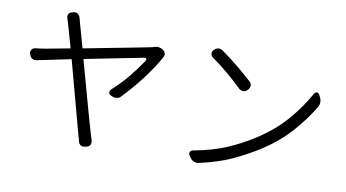

<svg xmlns="http://www.w3.org/2000/svg" viewBox="-79 -973 2157 1196"><g transform="rotate(10 1000.0 -374.5)"><path d="M887 -647Q898 -640 901.5 -627Q905 -614 898 -603Q858 -530 800.5 -455Q743 -380 683 -318Q673 -305 656.5 -302.5Q640 -300 625 -307L620 -309Q605 -316 603.5 -327.5Q602 -339 614 -350Q670 -400 714 -454.5Q758 -509 791 -559Q798 -569 794 -574.5Q790 -580 779 -578L409 -505Q428 -437 447.5 -366.5Q467 -296 484.5 -232.5Q502 -169 515.5 -122Q529 -75 535 -55Q539 -41 542 -32.5Q545 -24 547 -16Q552 1 545.5 13.5Q539 26 522 30L513 31Q497 36 485.5 28Q474 20 470 3Q468 -5 466 -14.5Q464 -24 459 -38L337 -491L124 -447Q108 -443 95 -451Q82 -459 78 -476L76 -479Q72 -495 80 -506Q88 -517 104 -519Q117 -520 131 -522Q145 -524 164 -527L319 -556L279 -697Q274 -715 271.5 -722Q269 -729 267 -735Q261 -751 267 -763Q273 -775 290 -779L298 -781Q314 -785 325.5 -776.5Q337 -768 341 -752Q343 -744 344 -741Q345 -738 351 -715L392 -569Q457 -582 526.5 -595Q596 -608 657.5 -620Q719 -632 762.5 -640.5Q806 -649 820 -652L835 -657Q862 -664 886 -648Z M1201 -703Q1212 -714 1226 -715.5Q1240 -717 1253 -708Q1307 -670 1357 -629Q1407 -588 1452 -547Q1464 -537 1464 -522.5Q1464 -508 1453 -496L1448 -491Q1438 -480 1423.5 -480.5Q1409 -481 1397 -491Q1355 -532 1306.5 -573Q1258 -614 1202 -654Q1190 -663 1189 -676Q1188 -689 1198 -700ZM1166 -26Q1157 -40 1162 -50Q1167 -60 1183 -63Q1303 -85 1390.5 -123Q1478 -161 1548 -206Q1662 -278 1737.5 -365.5Q1813 -453 1859 -538Q1878 -567 1896 -538L1901 -527Q1909 -513 1909 -495Q1909 -477 1900 -463Q1849 -379 1775.5 -296Q1702 -213 1590 -142Q1515 -95 1431 -56.5Q1347 -18 1229 8Q1213 12 1197 5Q1181 -2 1172 -17Z"/></g></svg>

Font: Chiron GoRound TC N
Style: Regular
Weight: 350
Designer: Ryoko NISHIZUKA 西塚涼子 (kana, bopomofo & ideographs); Paul D. Hunt (Latin, Greek & Cyrillic); Sandoll Communications 산돌커뮤니
Foundry: Adobe
Version: Version 1.000;hotconv 1.1.1;makeotfexe 2.6.0